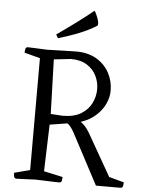

<svg xmlns="http://www.w3.org/2000/svg" viewBox="-61 -972 756 1019"><g transform="rotate(5 317.5 -462.0)"><path d="M134 -648 50 -670Q50 -675 52 -687.5Q54 -700 65 -700Q65 -700 71 -700Q77 -700 99 -699Q121 -698 168 -696Q225 -698 256 -698.5Q287 -699 301.5 -699.5Q316 -700 319.5 -700Q323 -700 324 -700Q387 -700 431.5 -673.5Q476 -647 499.5 -603.5Q523 -560 523 -508Q523 -474 507 -439Q491 -404 459 -375Q427 -346 379 -330Q390 -323 402 -310.5Q414 -298 427 -276L555 -52L635 -30Q635 -25 633 -12.5Q631 0 620 0H489L345 -272Q327 -304 310 -316L216 -301L208 -52L309 -30Q309 -25 307 -12.5Q305 0 294 0Q294 0 266 -0.5Q238 -1 168 -4Q121 -2 99 -1Q77 0 71 0Q65 0 65 0Q54 0 52 -12.5Q50 -25 50 -30L134 -52ZM298 -658 208 -648 217 -358 280 -354Q341 -354 378.5 -377Q416 -400 433.5 -436Q451 -472 451 -510Q451 -547 435 -580.5Q419 -614 385 -636Q351 -658 298 -658ZM220 -762 209 -781Q209 -781 237 -800.5Q265 -820 309.5 -853Q354 -886 401 -924Q404 -921 410 -908.5Q416 -896 421 -881.5Q426 -867 426 -857Q426 -848 421 -845Q388 -824 348 -807Q308 -790 273 -778.5Q238 -767 220 -762Z"/></g></svg>

Font: Mate SC
Style: Regular
Weight: 400
Designer: Eduardo Rodriguez Tunni
Foundry: Eduardo Rodriguez Tunni
Version: Version 1.003; ttfautohint (v1.8.4.7-5d5b);gftools[0.9.24]